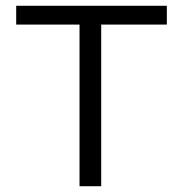

<svg xmlns="http://www.w3.org/2000/svg" viewBox="-20 -644 640 664"><path d="M255 0V-559H36V-624H557V-559H330V0Z"/></svg>

Font: Inconsolata Expanded
Style: Regular
Weight: 400
Width: 7
Monospace: yes
Designer: Raph Levien, Cyreal, Brenton Simpson
Foundry: Raph Levien, Cyreal, Google
Version: Version 3.000; ttfautohint (v1.8.2.53-6de2)